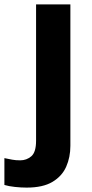

<svg xmlns="http://www.w3.org/2000/svg" viewBox="-86 -600 418 873"><path d="M35 253Q10 253 -18 250Q-46 247 -66 241V119Q-46 123 -30.5 126Q-15 129 6 129Q35 129 56.5 110.5Q78 92 78 40V-580H234V63Q234 115 215 158Q196 201 152.5 227Q109 253 35 253Z"/></svg>

Font: Menbere
Style: Regular
Weight: 400
Designer: Aleme Tadesse
Foundry: Sorkin Type Co
Version: Version 1.000